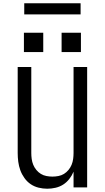

<svg xmlns="http://www.w3.org/2000/svg" viewBox="-20 -1144 640 1172"><path d="M268 8Q242 8 215.5 1.5Q189 -5 167 -20Q145 -35 129 -57.5Q113 -80 104 -105Q95 -130 91.5 -156.5Q88 -183 88 -210V-735H171V-210Q171 -192 173.5 -173.5Q176 -155 183 -138Q190 -121 202 -106.5Q214 -92 229.5 -82.5Q245 -73 263.5 -69.5Q282 -66 300 -66Q318 -66 336.5 -69.5Q355 -73 370.5 -82.5Q386 -92 398 -106.5Q410 -121 417 -138Q424 -155 426.5 -173.5Q429 -192 429 -210V-735H512V0H429V-96Q419 -72 403 -51.5Q387 -31 366 -17.5Q345 -4 319.5 2Q294 8 268 8ZM356 -826V-944H474V-826ZM126 -826V-944H244V-826ZM472 -1056H128V-1124H472Z"/></svg>

Font: Nova
Style: Regular
Weight: 400
Monospace: yes
Designer: Belleve Invis
Foundry: Belleve Invis
Version: Version 24.1.4; ttfautohint (v1.8.4)